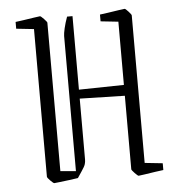

<svg xmlns="http://www.w3.org/2000/svg" viewBox="-47 -650 657 705"><g transform="rotate(-5 281.0 -297.5)"><path d="M100 -560 35 -567V-592Q44 -593 64.5 -596Q85 -599 104 -602Q123 -605 126 -605Q129 -605 140 -593.5Q151 -582 151 -579V-32L208 -27V-525Q208 -534 212.5 -553.5Q217 -573 225 -595H245V-324L411 -327V-560L346 -567V-592Q355 -593 375.5 -596Q396 -599 415 -602Q434 -605 438 -605Q441 -605 451.5 -593.5Q462 -582 462 -579V-35L528 -28V-3Q519 -2 498 1Q477 4 458.5 7Q440 10 436 10Q433 10 422 -1.5Q411 -13 411 -16V-287L245 -291V-66Q245 -58 242.5 -49.5Q240 -41 229 -25L213 -1Q201 1 181 3.5Q161 6 144 8Q127 10 125 10Q122 10 111 -1Q100 -12 100 -16Z"/></g></svg>

Font: Grenze Gotisch ExtraLight
Style: Regular
Weight: 200
Designer: Renata Polastri
Foundry: Omnibus-Type
Version: Version 1.001